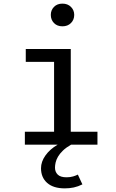

<svg xmlns="http://www.w3.org/2000/svg" viewBox="-20 -797 640 1058"><path d="M517 0H372Q344 16 326.5 33Q309 50 299.5 66.5Q290 83 286.5 98.5Q283 114 283 127Q283 150 298 165Q313 180 347 180Q367 180 383.5 175Q400 170 409 165L434 219Q410 231 386.5 236Q363 241 337 241Q274 241 240 211Q206 181 206 130Q206 94 230.5 59.5Q255 25 298 0H117V-71H278V-456H122V-527H370V-71H517ZM389 -715Q389 -688 371 -670Q353 -652 324 -652Q295 -652 277.5 -670Q260 -688 260 -715Q260 -741 277.5 -759Q295 -777 324 -777Q353 -777 371 -759Q389 -741 389 -715Z"/></svg>

Font: Wlorlttqgufhjawjgtejqphaquk
Style: Regular
Weight: 400
Monospace: yes
Designer: Carrois Corporate & Edenspiekermann
Foundry: Carrois Corporate GbR & Edenspiekermann AG
Version: Version 2.001